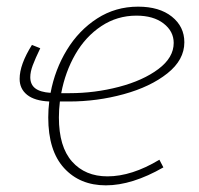

<svg xmlns="http://www.w3.org/2000/svg" viewBox="-20 -550 598 577"><path d="M160 -245Q157 -221 157 -197Q157 -109 196.5 -64.5Q236 -20 303 -20Q376 -20 459 -70L471 -47Q377 7 298 7Q220 7 172.5 -45Q125 -97 125 -197Q125 -221 128 -245Q84 -247 61.5 -265Q39 -283 39 -313Q39 -356 76 -415L101 -405Q86 -374 78.5 -354Q71 -334 71 -318Q71 -296 86 -284.5Q101 -273 132 -271Q145 -341 181 -400Q217 -459 272 -494.5Q327 -530 395 -530Q459 -530 496.5 -500Q534 -470 534 -423Q534 -370 483 -329.5Q432 -289 352 -267Q272 -245 188 -245ZM164 -270H189Q265 -270 337.5 -289Q410 -308 456 -342.5Q502 -377 502 -421Q502 -456 471.5 -479.5Q441 -503 390 -503Q332 -503 284.5 -471.5Q237 -440 206.5 -387Q176 -334 164 -270Z"/></svg>

Font: Bitter Pro ExtraLight
Style: Italic
Weight: 275
Italic angle: -9°
Designer: Sol Matas, and Bitter project Authors
Foundry: Sol Matas
Version: Version 1.010